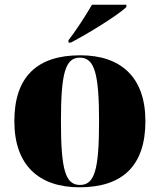

<svg xmlns="http://www.w3.org/2000/svg" viewBox="-20 -786 680 816"><path d="M271 -615V-605H281C351 -641 481 -721 517 -756V-766H371C345 -721 301 -653 271 -615ZM318 10C502 10 598 -83 598 -271C598 -459 493 -551 321 -551C137 -551 41 -459 41 -271C41 -83 146 10 318 10ZM320 0C258 0 239 -64 239 -271C239 -476 258 -541 319 -541C381 -541 401 -476 401 -271C401 -64 382 0 320 0Z"/></svg>

Font: Noto Serif Display Black
Style: Regular
Weight: 900
Designer: Monotype Design Team
Foundry: Monotype Imaging Inc.
Version: Version 2.009